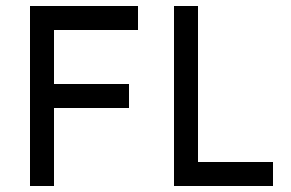

<svg xmlns="http://www.w3.org/2000/svg" viewBox="-20 -620 970 640"><path d="M560 0H890V-80H640V-600H560ZM160 0V-260H410V-340H160V-520H440V-600H80V0Z"/></svg>

Font: Gauge
Style: Regular
Weight: 400
Designer: Daniel Pimley
Foundry: Daniel Pimley
Version: Version 1.004;PS 001.001;hotconv 1.0.56